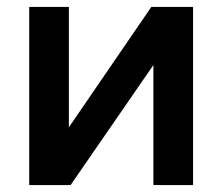

<svg xmlns="http://www.w3.org/2000/svg" viewBox="-20 -532 634 552"><path d="M183 0 421 -345V0H535V-512H415L178 -166V-512H64V0Z"/></svg>

Font: Fog Sans
Style: Bold
Weight: 700
Foundry: Intel Corporation
Version: Version 1.00